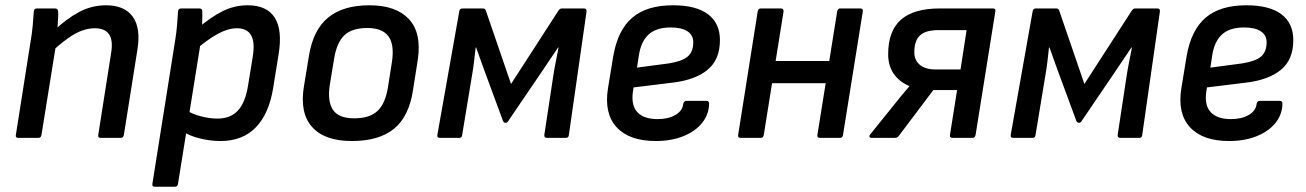

<svg xmlns="http://www.w3.org/2000/svg" viewBox="-20 -522 4946 727"><path d="M361 0Q350 0 352 -11L401 -323Q416 -415 339 -415Q315 -415 290 -406Q265 -397 236.5 -376.5Q208 -356 169 -321L180 -402Q230 -450 278.5 -476Q327 -502 382 -502Q451 -502 482.5 -459Q514 -416 500 -332L449 -11Q447 0 437 0ZM49 0Q38 0 40 -11L96 -366Q101 -394 104 -426.5Q107 -459 108 -478Q108 -490 120 -490H188Q199 -490 200 -479Q201 -471 200 -454.5Q199 -438 198 -420.5Q197 -403 195 -390L194 -365L137 -11Q136 -6 133.5 -3Q131 0 126 0Z M815 12Q776 12 736 2Q696 -8 674 -24L683 -106Q708 -90 741 -81.5Q774 -73 803 -73Q853 -73 881 -103.5Q909 -134 919 -197L937 -307Q946 -363 930.5 -389Q915 -415 877 -415Q844 -415 805 -394Q766 -373 714 -328L725 -412Q779 -458 823.5 -480Q868 -502 918 -502Q990 -502 1020 -455.5Q1050 -409 1035 -317L1014 -187Q998 -90 948 -39Q898 12 815 12ZM566 185Q555 185 557 174L644 -374Q648 -399 650.5 -427Q653 -455 654 -477Q654 -490 666 -490H735Q746 -490 746 -479Q746 -472 746 -459Q746 -446 745.5 -433.5Q745 -421 743 -415L740 -362L654 174Q652 185 643 185Z M1312 12Q1209 12 1161.5 -41.5Q1114 -95 1131 -196L1150 -312Q1166 -409 1222.5 -455.5Q1279 -502 1379 -502Q1479 -502 1528 -450Q1577 -398 1562 -296L1544 -182Q1529 -81 1472 -34.5Q1415 12 1312 12ZM1321 -74Q1379 -74 1409 -101.5Q1439 -129 1449 -192L1464 -287Q1474 -354 1450.5 -385Q1427 -416 1371 -416Q1313 -416 1284 -388.5Q1255 -361 1245 -299L1229 -202Q1219 -139 1240.5 -106.5Q1262 -74 1321 -74Z M1646 0Q1634 0 1636 -11L1719 -479Q1720 -490 1732 -490H1809Q1817 -490 1820 -481L1915 -204L2094 -481Q2100 -490 2107 -490H2191Q2202 -490 2201 -479L2134 -11Q2133 0 2123 0H2051Q2040 0 2041 -11L2075 -235Q2079 -261 2084.5 -288.5Q2090 -316 2095 -342H2093Q2077 -318 2060 -293Q2043 -268 2027 -244L1904 -63Q1901 -57 1894 -57Q1891 -57 1889 -58.5Q1887 -60 1885 -63L1817 -247Q1809 -270 1800 -294Q1791 -318 1783 -342H1781Q1778 -316 1775 -289Q1772 -262 1767 -235L1730 -11Q1729 0 1719 0Z M2463 12Q2363 12 2315 -40Q2267 -92 2282 -187L2302 -309Q2319 -408 2374 -455Q2429 -502 2528 -502Q2616 -502 2661 -468Q2706 -434 2706 -370Q2706 -296 2659 -257.5Q2612 -219 2526 -209L2379 -191L2376 -171Q2370 -121 2394.5 -96Q2419 -71 2470 -71Q2510 -71 2537 -86.5Q2564 -102 2567 -128Q2569 -140 2579 -140H2655Q2665 -140 2665 -129Q2664 -88 2638 -56Q2612 -24 2566.5 -6Q2521 12 2463 12ZM2392 -266 2513 -282Q2563 -290 2584 -308Q2605 -326 2605 -362Q2605 -389 2583 -403.5Q2561 -418 2520 -418Q2465 -418 2436 -391.5Q2407 -365 2399 -312Z M3085 0Q3073 0 3075 -11L3150 -479Q3152 -490 3161 -490H3237Q3249 -490 3247 -479L3172 -11Q3170 0 3161 0ZM2785 0Q2773 0 2775 -11L2849 -479Q2851 -490 2861 -490H2937Q2947 -490 2947 -479L2872 -11Q2870 0 2861 0ZM2889 -207 2902 -291H3138L3125 -207Z M3280 0Q3274 0 3272.5 -4Q3271 -8 3275 -13L3366 -126Q3379 -143 3393 -159.5Q3407 -176 3423 -195V-196Q3384 -213 3363.5 -243.5Q3343 -274 3343 -317Q3343 -405 3391.5 -447.5Q3440 -490 3538 -490H3739Q3751 -490 3749 -480L3674 -11Q3672 0 3662 0H3587Q3575 0 3577 -11L3604 -181H3514L3383 -7Q3377 0 3368 0ZM3522 -259H3617L3640 -408H3534Q3485 -408 3463.5 -388Q3442 -368 3442 -324Q3442 -294 3463 -276.5Q3484 -259 3522 -259Z M3817 0Q3805 0 3807 -11L3890 -479Q3891 -490 3903 -490H3980Q3988 -490 3991 -481L4086 -204L4265 -481Q4271 -490 4278 -490H4362Q4373 -490 4372 -479L4305 -11Q4304 0 4294 0H4222Q4211 0 4212 -11L4246 -235Q4250 -261 4255.5 -288.5Q4261 -316 4266 -342H4264Q4248 -318 4231 -293Q4214 -268 4198 -244L4075 -63Q4072 -57 4065 -57Q4062 -57 4060 -58.5Q4058 -60 4056 -63L3988 -247Q3980 -270 3971 -294Q3962 -318 3954 -342H3952Q3949 -316 3946 -289Q3943 -262 3938 -235L3901 -11Q3900 0 3890 0Z M4634 12Q4534 12 4486 -40Q4438 -92 4453 -187L4473 -309Q4490 -408 4545 -455Q4600 -502 4699 -502Q4787 -502 4832 -468Q4877 -434 4877 -370Q4877 -296 4830 -257.5Q4783 -219 4697 -209L4550 -191L4547 -171Q4541 -121 4565.5 -96Q4590 -71 4641 -71Q4681 -71 4708 -86.5Q4735 -102 4738 -128Q4740 -140 4750 -140H4826Q4836 -140 4836 -129Q4835 -88 4809 -56Q4783 -24 4737.5 -6Q4692 12 4634 12ZM4563 -266 4684 -282Q4734 -290 4755 -308Q4776 -326 4776 -362Q4776 -389 4754 -403.5Q4732 -418 4691 -418Q4636 -418 4607 -391.5Q4578 -365 4570 -312Z"/></svg>

Font: Sofia Sans SemiBold
Style: Italic
Weight: 600
Italic angle: -9°
Designer: Botio Nikoltchev, Ani Petrova
Foundry: lettersoup
Version: Version 4.100-B